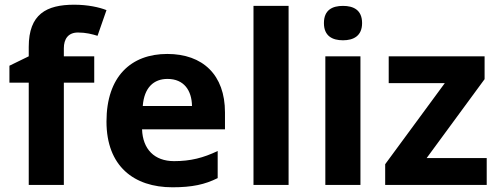

<svg xmlns="http://www.w3.org/2000/svg" viewBox="-20 -785 2116 815"><path d="M380 -434V-546H251V-580C251 -619 269 -647 311 -647C345 -647 371 -640 394 -633L432 -742C402 -754 353 -765 295 -765C177 -765 102 -725 102 -586V-546L20 -506V-434H102V0H251V-434Z M690 -556C536 -556 432 -460 432 -269C432 -80 548 10 712 10C796 10 850 -2 904 -29V-144C843 -115 789 -101 719 -101C635 -101 586 -152 583 -236H935V-308C935 -467 841 -556 690 -556ZM691 -450C761 -450 794 -401 795 -335H586C592 -414 633 -450 691 -450Z M1205 0V-760H1056V0Z M1436 -760C1391 -760 1355 -743 1355 -687C1355 -632 1391 -614 1436 -614C1480 -614 1517 -632 1517 -687C1517 -743 1480 -760 1436 -760ZM1510 -546H1361V0H1510Z M2046 0V-114H1791L2037 -449V-546H1630V-432H1868L1615 -88V0Z"/></svg>

Font: Noto Sans Malayalam
Style: Bold
Weight: 700
Designer: Jelle Bosma - Monotype Design Team
Foundry: Monotype Imaging Inc.
Version: Version 2.104